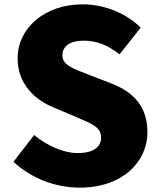

<svg xmlns="http://www.w3.org/2000/svg" viewBox="-20 -796 742 883"><path d="M42 -52C126 27 240 67 346 67C544 67 658 -52 658 -188C658 -303 597 -371 495 -411L392 -451C319 -479 267 -496 267 -541C267 -585 304 -609 364 -609C427 -609 477 -587 530 -546L627 -669C555 -740 454 -776 359 -776C185 -776 61 -666 61 -528C61 -409 141 -337 226 -302L330 -258C400 -228 445 -212 445 -164C445 -120 410 -92 337 -92C272 -92 196 -126 137 -175Z"/></svg>

Font: GenEiGothic-pro-Heavy
Style: Bold
Weight: 900
Designer: Ryoko NISHIZUKA (kana & ideographs); Paul D. Hunt (Latin, Greek & Cyrillic); Wenlong ZHANG (bopomofo); Sandoll Communica
Foundry: Adobe Systems Incorporated; o_tamon
Version: Version 1.000.140830